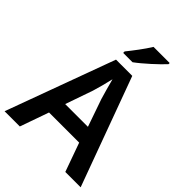

<svg xmlns="http://www.w3.org/2000/svg" viewBox="-262 -1066 1194 1194"><g transform="rotate(45 335.0 -469.0)"><path d="M514 -928V-938H372C345 -893 295 -828 265 -791V-778H347C396 -813 481 -891 514 -928ZM534 0H669L406 -717H263L0 0H134L201 -190H466ZM372 -479 435 -298H235L298 -479C308 -510 324 -571 334 -615C342 -582 365 -503 372 -479Z"/></g></svg>

Font: Noto Sans Syriac SemiBold
Style: Regular
Weight: 600
Designer: Patrick Giasson and the Monotype Design Team
Foundry: Monotype Imaging Inc.
Version: Version 3.000